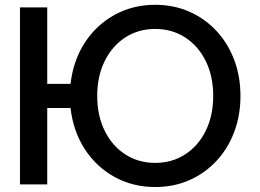

<svg xmlns="http://www.w3.org/2000/svg" viewBox="-20 -753 1061 784"><path d="M172.9 -410.6H268.1Q278.8 -505.4 325.9 -578.1Q373 -650.9 447.5 -692.1Q522 -733.4 613.8 -733.4Q688.5 -733.4 752 -705.8Q815.4 -678.2 862.5 -628.2Q909.7 -578.1 935.8 -510Q961.9 -441.9 961.9 -361.3Q961.9 -280.8 935.8 -212.6Q909.7 -144.5 862.5 -94.5Q815.4 -44.4 752 -16.8Q688.5 10.7 613.8 10.7Q522 10.7 447.5 -30.5Q373 -71.8 325.9 -144.5Q278.8 -217.3 268.1 -312H172.9V0H61.5V-722.7H172.9ZM377 -361.3Q377 -280.8 407.5 -219Q438 -157.2 491.5 -122.6Q544.9 -87.9 613.8 -87.9Q682.6 -87.9 736.1 -122.6Q789.6 -157.2 820.1 -219Q850.6 -280.8 850.6 -361.3Q850.6 -441.9 820.1 -503.7Q789.6 -565.4 736.1 -600.1Q682.6 -634.8 613.8 -634.8Q544.9 -634.8 491.5 -600.1Q438 -565.4 407.5 -503.7Q377 -441.9 377 -361.3Z"/></svg>

Font: Giphurs Medium
Style: Regular
Weight: 500
Version: Version 0.920; ttfautohint (v1.8.4.7-5d5b)